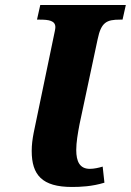

<svg xmlns="http://www.w3.org/2000/svg" viewBox="-20 -734 520 763"><path d="M266 9C300 9 346 7 395 -8L388 -72C372 -67 353 -63 337 -63C297 -63 283 -92 283 -138C283 -168 289 -203 296 -240L368 -578C382 -646 404 -656 457 -656H467L480 -714H140L127 -656H138C174 -656 200 -652 200 -626C200 -618 197 -607 193 -587L114 -207C109 -181 106 -159 106 -134C106 -39 147 9 266 9Z"/></svg>

Font: Noto Serif Condensed Black
Style: Italic
Weight: 900
Width: 3
Italic angle: -12°
Designer: Monotype Design Team
Foundry: Monotype Imaging Inc.
Version: Version 2.013